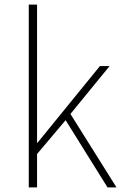

<svg xmlns="http://www.w3.org/2000/svg" viewBox="-20 -814 539 834"><path d="M105 0V-794H141V-194H143L414 -527H456L286 -319L486 0H447L265 -292L141 -145V0Z"/></svg>

Font: Noto Sans JP
Style: Regular
Weight: 100
Designer: Ryoko NISHIZUKA 西塚涼子 (kana, bopomofo & ideographs); Paul D. Hunt (Latin, Greek & Cyrillic); Sandoll Communications 산돌커뮤니
Foundry: Adobe
Version: Version 2.004;hotconv 1.0.118;makeotfexe 2.5.65603